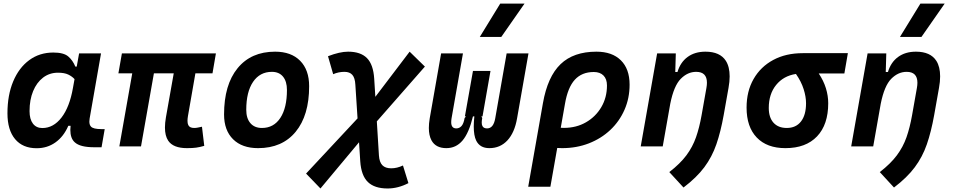

<svg xmlns="http://www.w3.org/2000/svg" viewBox="-20 -815 5313 1069"><path d="M407.2 -444.3 420.4 -517.6H542.5L479 -154.8Q477.5 -145.5 477.5 -138.2Q477.5 -119.6 486.8 -109.9Q499.5 -96.2 543.9 -96.2H563L545.4 4.9H504.9Q426.3 4.9 396.5 -22.5Q371.6 -44.4 371.6 -91.8Q371.6 -102.5 373 -114.7H360.4Q334.5 -54.7 288.8 -22.2Q243.2 10.3 184.1 10.3Q106.4 10.3 64 -40.5Q21.5 -91.3 21.5 -184.1Q21.5 -285.6 53.5 -361.8Q85.4 -438 142.8 -480.2Q200.2 -522.5 276.9 -522.5Q334.5 -522.5 359.9 -500.7Q385.3 -479 399.4 -444.3ZM302.7 -410.2Q255.4 -410.2 219.7 -382.8Q184.1 -355.5 164.3 -307.4Q144.5 -259.3 144.5 -196.3Q144.5 -151.4 163.3 -126.7Q182.1 -102.1 215.8 -102.1Q277.3 -102.1 322.5 -160.6Q367.7 -219.2 386.2 -325.7L395 -374.5Q381.8 -389.2 360.4 -399.7Q338.9 -410.2 302.7 -410.2Z M1021 9.8Q944.3 9.8 916.5 -31.7Q898.4 -58.6 898.4 -105Q898.4 -130.4 903.8 -161.6L947.3 -406.7H836.9L765.1 0H644.5L716.3 -406.7H639.2L658.7 -517.6H1182.1L1163.1 -406.7H1067.9L1026.4 -168.5Q1023.9 -153.8 1023.9 -142.6Q1023.9 -127.4 1028.3 -118.7Q1035.6 -102.5 1061.5 -102.5Q1070.3 -102.5 1080.6 -104.5Q1090.8 -106.4 1104.5 -109.4L1117.2 -2.9Q1091.8 4.4 1071.8 7.1Q1051.8 9.8 1021 9.8Z M1417 9.8Q1327.6 9.8 1277.6 -39.8Q1227.5 -89.4 1227.5 -177.7Q1227.5 -342.8 1302.7 -435.1Q1377.9 -527.3 1511.7 -527.3Q1601.1 -527.3 1651.1 -476.6Q1701.2 -425.8 1701.2 -335Q1701.2 -172.4 1626.2 -81.3Q1551.3 9.8 1417 9.8ZM1438.5 -102.5Q1503.9 -102.5 1540.8 -158.4Q1577.6 -214.4 1577.6 -314Q1577.6 -361.8 1555.7 -388.4Q1533.7 -415 1493.7 -415Q1426.8 -415 1388.9 -359.1Q1351.1 -303.2 1351.1 -203.6Q1351.1 -156.2 1374 -129.4Q1397 -102.5 1438.5 -102.5Z M1764.2 234.4 1684.1 151.4 1970.7 -155.8 1958.5 -343.8Q1956.5 -381.3 1941.7 -398.2Q1926.8 -415 1897.9 -415Q1864.7 -415 1835 -401.9L1806.2 -502Q1871.6 -527.3 1918 -527.3Q1987.8 -527.3 2023.2 -491.5Q2058.6 -455.6 2063.5 -376.5L2069.8 -275.9L2260.7 -527.3L2345.7 -444.3L2078.1 -139.2L2089.8 50.8Q2092.3 87.9 2108.9 105Q2125.5 122.1 2158.2 122.1Q2190.4 122.1 2223.6 106.4L2253.9 204.6Q2196.3 234.4 2138.2 234.4Q2065.4 234.4 2028.3 198.5Q1991.2 162.6 1985.8 83.5L1979 -22.9Z M2704.6 9.8Q2651.9 9.8 2631.3 -32.2Q2617.7 -60.1 2617.7 -110.8Q2617.7 -136.2 2621.1 -167H2613.3Q2590.8 -74.2 2554.9 -32.2Q2519 9.8 2465.3 9.8Q2405.8 9.8 2382.3 -33.7Q2367.7 -61 2367.7 -102.5Q2367.7 -127 2372.6 -156.2L2436 -517.6H2557.6L2494.1 -156.2Q2492.2 -144.5 2492.2 -134.8Q2492.2 -100.1 2520.5 -100.1Q2537.6 -100.1 2549.6 -113.3Q2561.5 -126.5 2566.9 -158.2L2575.2 -167H2568.4L2613.3 -419.9H2710.9L2666.5 -167H2659.7L2665 -158.2Q2662.1 -143.6 2662.1 -132.8Q2662.1 -120.1 2666 -113.3Q2672.4 -100.1 2691.9 -100.1Q2727.5 -100.1 2737.3 -156.2L2800.8 -517.6H2922.4L2858.9 -156.2Q2845.2 -76.7 2805.2 -33.4Q2765.1 9.8 2704.6 9.8ZM2651.4 -609.4 2765.1 -794.9H2900.4L2771 -609.4Z M3300.8 -527.3Q3388.2 -527.3 3436.8 -479.2Q3485.4 -431.2 3485.4 -343.8Q3485.4 -268.1 3457 -203.6Q3428.7 -139.2 3377.9 -91.3Q3327.1 -43.5 3258.5 -16.8Q3189.9 9.8 3109.4 9.8Q3096.2 9.8 3082.5 8.8L3044.4 224.6H2920.9L3002.9 -240.7Q3028.8 -388.2 3101.1 -457.8Q3173.3 -527.3 3300.8 -527.3ZM3125.5 -236.3 3102.1 -103.5Q3110.8 -103 3120.1 -103Q3188.5 -103 3242.4 -134Q3296.4 -165 3327.9 -218.5Q3359.4 -272 3359.4 -338.9Q3359.4 -375 3340.1 -394.5Q3320.8 -414.1 3286.1 -414.1Q3219.7 -414.1 3180.4 -371.1Q3141.1 -328.1 3125.5 -236.3Z M3547.4 0 3638.7 -517.6H3742.7L3739.7 -414.1H3752Q3768.1 -468.3 3808.3 -497.8Q3848.6 -527.3 3907.7 -527.3Q3988.8 -527.3 4021.5 -476.1Q4042.5 -442.9 4042.5 -389.6Q4042.5 -360.4 4036.1 -325.2L4009.3 -174.3Q3992.7 -81.5 3968.5 -11.5Q3944.3 58.6 3901.4 116.2Q3858.4 173.8 3785.6 229L3706.5 143.1Q3767.1 96.2 3801.8 49.6Q3836.4 2.9 3855.2 -50.8Q3874 -104.5 3886.2 -173.3L3913.1 -325.2Q3916 -341.3 3916 -354.5Q3916 -415 3856 -415Q3808.6 -415 3770.3 -376.2Q3731.9 -337.4 3711.9 -237.8L3669.9 0Z M4353 9.8Q4250 9.8 4193.4 -49.3Q4136.7 -108.4 4136.7 -215.8Q4136.7 -307.1 4175.8 -375.2Q4214.8 -443.4 4285.2 -481.2Q4355.5 -519 4449.7 -519H4700.7L4681.2 -405.8H4538.6Q4565.4 -365.7 4578.4 -323.7Q4591.3 -281.7 4591.3 -240.2Q4591.3 -121.1 4529.1 -55.7Q4466.8 9.8 4353 9.8ZM4411.6 -403.3Q4342.3 -392.6 4301.3 -342Q4260.3 -291.5 4260.3 -213.9Q4260.3 -161.1 4286.6 -131.8Q4313 -102.5 4360.4 -102.5Q4411.6 -102.5 4439.7 -138.7Q4467.8 -174.8 4467.8 -240.2Q4467.8 -276.9 4454.3 -319.1Q4440.9 -361.3 4411.6 -403.3Z M4719.2 0 4810.5 -517.6H4914.6L4911.6 -414.1H4923.8Q4939.9 -468.3 4980.2 -497.8Q5020.5 -527.3 5079.6 -527.3Q5160.6 -527.3 5193.4 -476.1Q5214.4 -442.9 5214.4 -389.6Q5214.4 -360.4 5208 -325.2L5181.2 -174.3Q5164.6 -81.5 5140.4 -11.5Q5116.2 58.6 5073.2 116.2Q5030.3 173.8 4957.5 229L4878.4 143.1Q4939 96.2 4973.6 49.6Q5008.3 2.9 5027.1 -50.8Q5045.9 -104.5 5058.1 -173.3L5085 -325.2Q5087.9 -341.3 5087.9 -354.5Q5087.9 -415 5027.8 -415Q4980.5 -415 4942.1 -376.2Q4903.8 -337.4 4883.8 -237.8L4841.8 0ZM4990.7 -609.4 5104.5 -794.9H5239.7L5110.4 -609.4Z"/></svg>

Font: CaskaydiaCove NFP SemiBold
Style: Italic
Weight: 600
Italic angle: -10°
Designer: Aaron Bell
Foundry: Saja Typeworks
Version: Version 2111.001; VTT 6.35;Nerd Fonts 3.1.1